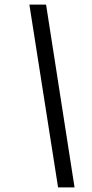

<svg xmlns="http://www.w3.org/2000/svg" viewBox="-20 -763 402 838"><path d="M233.5 55 108.2 -743H181.1L305.4 55Z"/></svg>

Font: Saira Thin
Style: Italic
Weight: 100
Italic angle: -12°
Designer: Hector Gatti with collaboration of the Omnibus-Type team
Foundry: Omnibus-Type
Version: Version 1.101